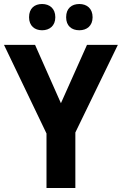

<svg xmlns="http://www.w3.org/2000/svg" viewBox="-20 -1031 608 958"><path d="M125 -945C125 -902 153 -880 190 -880C227 -880 256 -902 256 -945C256 -989 227 -1011 190 -1011C153 -1011 125 -990 125 -945ZM310 -945C310 -902 337 -880 376 -880C413 -880 442 -902 442 -945C442 -989 413 -1011 376 -1011C338 -1011 310 -990 310 -945ZM284 -516 155 -807H0L212 -365V-93H356V-370L568 -807H414Z"/></svg>

Font: Noto Sans Kannada UI SemiCondensed
Style: Bold
Weight: 700
Width: 4
Designer: Jelle Bosma - Monotype Design Team
Foundry: Monotype Imaging Inc.
Version: Version 2.005